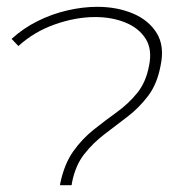

<svg xmlns="http://www.w3.org/2000/svg" viewBox="-20 -543 530 563"><path d="M156 0 157 -7Q169 -63 195 -99.5Q221 -136 255 -163Q289 -190 323 -214.5Q357 -239 382.5 -270.5Q408 -302 417 -350Q427 -398 407 -429.5Q387 -461 347.5 -477Q308 -493 259 -493Q202 -493 141 -471.5Q80 -450 34 -408L14 -429Q48 -460 90 -481Q132 -502 177.5 -512.5Q223 -523 265 -523Q323 -523 369.5 -503.5Q416 -484 439.5 -446Q463 -408 451 -351Q441 -297 414.5 -262Q388 -227 354 -201Q320 -175 286.5 -149.5Q253 -124 227 -91Q201 -58 191 -7L190 0Z"/></svg>

Font: Montserrat Thin ExtraLight
Style: Italic
Weight: 250
Italic angle: -11.3°
Version: Version 9.000